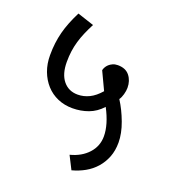

<svg xmlns="http://www.w3.org/2000/svg" viewBox="-128 -745 806 894"><g transform="rotate(20 274.5 -297.5)"><path d="M294 -14Q349 -28 382 -64Q415 -100 415 -149Q415 -207 376 -281Q347 -249 310 -235.5Q273 -222 232 -222Q192 -222 158.5 -236.5Q125 -251 101 -277.5Q77 -304 63.5 -340Q50 -376 50 -419Q50 -451 53.5 -479Q57 -507 64 -534Q71 -561 82 -588.5Q93 -616 108 -646L190 -619Q176 -592 165.5 -567.5Q155 -543 148 -519Q141 -495 137.5 -470Q134 -445 134 -416Q134 -356 161 -323Q188 -290 233 -290Q263 -290 290.5 -303.5Q318 -317 344 -347L302 -436Q303 -442 307.5 -450.5Q312 -459 319.5 -466Q327 -473 338 -478Q349 -483 363 -483Q402 -483 421.5 -458.5Q441 -434 441 -399Q441 -384 436 -366Q431 -348 423 -337Q450 -295 469.5 -242.5Q489 -190 489 -145Q489 -105 476.5 -73Q464 -41 442 -16Q420 9 390.5 25.5Q361 42 327 51Z"/></g></svg>

Font: Ek Mukta
Style: Regular
Weight: 400
Designer: Girish Dalvi and Yashodeep Gholap
Foundry: Ek Type
Version: Version 2.538;PS 1.001;hotconv 16.6.51;makeotf.lib2.5.65220;